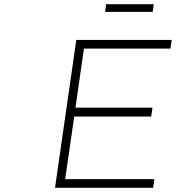

<svg xmlns="http://www.w3.org/2000/svg" viewBox="-20 -888 832 908"><path d="M240.2 0 340.8 -699.2H792L786.1 -658.2H377L336.9 -378.9H701.2L694.8 -336.9H331.1L288.1 -41H710L704.1 0ZM477.1 -832 481.9 -868.2H707L702.1 -832Z"/></svg>

Font: Trueno UltraLight
Style: Italic
Weight: 250
Designer: Julieta Ulanovsky
Foundry: Julieta Ulanovsky
Version: Version 3.001b | FøM Fix